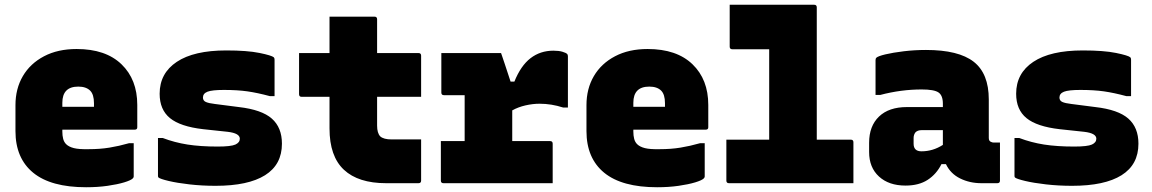

<svg xmlns="http://www.w3.org/2000/svg" viewBox="-20 -770 4840 807"><path d="M302 -564Q424 -564 490.5 -500Q557 -436 557 -329V-235Q557 -225 546 -225H242V-217Q242 -200 245.5 -186.5Q249 -173 258 -164Q269 -153 290.5 -147.5Q312 -142 353 -143Q400 -143 440 -149.5Q480 -156 522 -168H542V-28Q542 -24 538 -20Q530 -12 502 -3.5Q474 5 432.5 11Q391 17 342 17Q194 17 119.5 -44Q45 -105 45 -219V-328Q45 -397 76 -450Q107 -503 165 -533.5Q223 -564 302 -564ZM309 -406Q242 -406 242 -338V-321H375V-336Q375 -373 359 -389Q342 -406 309 -406Z M895 -154Q951 -154 969.5 -162.5Q988 -171 988 -187Q988 -210 937 -216L834 -227Q738 -238 694.5 -273.5Q651 -309 651 -376Q651 -462 723 -510Q795 -558 931 -558Q1019 -558 1070.5 -547.5Q1122 -537 1131 -529Q1134 -526 1134 -519V-366H1114Q1062 -380 1020 -386Q978 -392 921 -392Q871 -392 852 -384.5Q833 -377 833 -360Q833 -347 845 -341.5Q857 -336 883 -333L984 -320Q1080 -309 1122.5 -271.5Q1165 -234 1165 -166Q1165 -78 1094 -33.5Q1023 11 886 11Q829 11 776.5 5Q724 -1 688.5 -9.5Q653 -18 646 -24Q644 -26 644 -31V-190H664Q714 -171 768 -162.5Q822 -154 895 -154Z M1237 -547H1365V-700H1554Q1565 -700 1565 -689V-547H1739Q1750 -547 1750 -536V-363H1565V-242Q1565 -211 1578 -197Q1592 -184 1626 -184H1750V-11Q1750 0 1739 0H1603Q1486 0 1425.5 -56.5Q1365 -113 1365 -230V-363H1248Q1237 -363 1237 -374Z M1833 -177H1933V-370H1846Q1835 -370 1835 -381V-547H2086Q2086 -547 2090.5 -534Q2095 -521 2101.5 -501.5Q2108 -482 2114.5 -462Q2121 -442 2126 -427H2142Q2169 -494 2210 -525.5Q2251 -557 2306 -557Q2329 -557 2344 -552.5Q2359 -548 2364 -543Q2367 -540 2367 -533V-318H2347Q2298 -334 2248 -334Q2219 -334 2188.5 -327Q2158 -320 2133 -306V-177H2292Q2303 -177 2303 -166V0H1844Q1833 0 1833 -11Z M2702 -564Q2824 -564 2890.5 -500Q2957 -436 2957 -329V-235Q2957 -225 2946 -225H2642V-217Q2642 -200 2645.5 -186.5Q2649 -173 2658 -164Q2669 -153 2690.5 -147.5Q2712 -142 2753 -143Q2800 -143 2840 -149.5Q2880 -156 2922 -168H2942V-28Q2942 -24 2938 -20Q2930 -12 2902 -3.5Q2874 5 2832.5 11Q2791 17 2742 17Q2594 17 2519.5 -44Q2445 -105 2445 -219V-328Q2445 -397 2476 -450Q2507 -503 2565 -533.5Q2623 -564 2702 -564ZM2709 -406Q2642 -406 2642 -338V-321H2775V-336Q2775 -373 2759 -389Q2742 -406 2709 -406Z M3033 -183H3213V-563H3058Q3047 -563 3047 -574V-750H3402Q3413 -750 3413 -739V-183H3556Q3567 -183 3567 -172V0H3044Q3033 0 3033 -11Z M4136 -352V-190Q4136 -176 4147 -173Q4151 -171 4155 -171H4183V-11Q4183 0 4172 0H4105Q4056 0 4015.5 -20Q3975 -40 3956 -80H3937Q3916 -38 3879 -14Q3842 10 3786 10Q3716 10 3674.5 -28Q3633 -66 3633 -131V-170Q3633 -240 3674.5 -280Q3716 -320 3792 -320H3943V-334Q3943 -369 3924.5 -381.5Q3906 -394 3854 -394Q3767 -394 3680 -371H3660V-517Q3660 -524 3663 -527Q3670 -534 3701.5 -541.5Q3733 -549 3778.5 -554.5Q3824 -560 3872 -560Q4009 -560 4072.5 -510.5Q4136 -461 4136 -352ZM3820 -166Q3820 -134 3853 -134Q3901 -134 3943 -161V-223H3854Q3837 -223 3828 -214Q3820 -204 3820 -190Z M4495 -154Q4551 -154 4569.5 -162.5Q4588 -171 4588 -187Q4588 -210 4537 -216L4434 -227Q4338 -238 4294.5 -273.5Q4251 -309 4251 -376Q4251 -462 4323 -510Q4395 -558 4531 -558Q4619 -558 4670.5 -547.5Q4722 -537 4731 -529Q4734 -526 4734 -519V-366H4714Q4662 -380 4620 -386Q4578 -392 4521 -392Q4471 -392 4452 -384.5Q4433 -377 4433 -360Q4433 -347 4445 -341.5Q4457 -336 4483 -333L4584 -320Q4680 -309 4722.5 -271.5Q4765 -234 4765 -166Q4765 -78 4694 -33.5Q4623 11 4486 11Q4429 11 4376.5 5Q4324 -1 4288.5 -9.5Q4253 -18 4246 -24Q4244 -26 4244 -31V-190H4264Q4314 -171 4368 -162.5Q4422 -154 4495 -154Z"/></svg>

Font: Recursive Mn Lnr St Blk
Style: Regular
Weight: 900
Monospace: yes
Version: Version 1.079;hotconv 1.0.112;makeotfexe 2.5.65598; ttfautoh